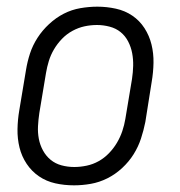

<svg xmlns="http://www.w3.org/2000/svg" viewBox="-20 -548 540 576"><path d="M202 8Q173 8 146 2Q119 -4 97 -19Q75 -34 60 -56.5Q45 -79 38.5 -105.5Q32 -132 32.5 -160.5Q33 -189 38 -218L58 -338Q62 -363 70 -387.5Q78 -412 92.5 -434.5Q107 -457 127.5 -476Q148 -495 171.5 -507Q195 -519 221 -523.5Q247 -528 272 -528Q300 -528 327.5 -522Q355 -516 377 -501Q399 -486 413.5 -463.5Q428 -441 434.5 -414.5Q441 -388 440.5 -359.5Q440 -331 435 -302L416 -182Q411 -157 403 -132.5Q395 -108 381 -85.5Q367 -63 346.5 -44Q326 -25 302 -13Q278 -1 252.5 3.5Q227 8 202 8ZM203 -47Q221 -47 240 -51Q259 -55 276 -64.5Q293 -74 307 -88.5Q321 -103 331 -120Q341 -137 347 -155Q353 -173 356 -191L376 -311Q379 -331 379.5 -350.5Q380 -370 376.5 -388.5Q373 -407 364.5 -423.5Q356 -440 342 -451.5Q328 -463 309 -468Q290 -473 271 -473Q252 -473 233.5 -469Q215 -465 197.5 -455.5Q180 -446 166 -431.5Q152 -417 142 -400Q132 -383 126.5 -365Q121 -347 118 -329L98 -209Q95 -189 94 -169.5Q93 -150 96.5 -131.5Q100 -113 109 -96.5Q118 -80 132 -68.5Q146 -57 164.5 -52Q183 -47 203 -47Z"/></svg>

Font: Iosevka SS04 Light
Style: Italic
Weight: 300
Italic angle: -9°
Monospace: yes
Designer: Belleve Invis
Foundry: Belleve Invis
Version: Version 19.0.0; ttfautohint (v1.8.4)